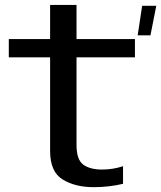

<svg xmlns="http://www.w3.org/2000/svg" viewBox="-20 -748 650 774"><path d="M535 -605.5H586.5L610 -724.5H553ZM357 6.5Q419.5 6.5 476 -7V-78Q435 -64.5 391.5 -64.5Q343 -64.5 315.8 -84.2Q288.5 -104 288.5 -164V-517H524V-590.5H288.5V-728H182V-590.5H15.5V-517H182V-139Q182 -55.5 232.5 -24.5Q283 6.5 357 6.5Z"/></svg>

Font: Anybody SemiExpanded
Style: Regular
Weight: 400
Width: 6
Designer: Tyler Finck
Foundry: Etcetera Type Company
Version: Version 1.113;gftools[0.9.25]